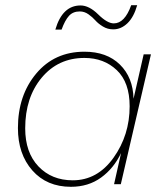

<svg xmlns="http://www.w3.org/2000/svg" viewBox="-20 -709 628 739"><path d="M508 -689Q495 -643 470.5 -619.5Q446 -596 416 -596Q394 -596 376 -607Q358 -618 347 -630.5Q336 -643 320.5 -654Q305 -665 287 -665Q261 -665 245.5 -648Q230 -631 217 -595H193Q220 -688 290 -688Q323 -688 358 -653.5Q393 -619 418 -619Q460 -619 485 -689ZM253 10Q160 10 104.5 -53Q49 -116 49 -216Q49 -342 119.5 -426Q190 -510 305 -510Q391 -510 441.5 -460.5Q492 -411 494 -329L533 -500H561L445 0H419L446 -120Q418 -61 369 -25.5Q320 10 253 10ZM260 -15Q355 -15 417 -102Q479 -189 479 -300Q479 -392 429.5 -439Q380 -486 305 -486Q204 -486 140.5 -410Q77 -334 77 -215Q77 -122 128 -68.5Q179 -15 260 -15Z"/></svg>

Font: Elaine Sans ExtraLight
Style: Italic
Weight: 275
Italic angle: -13°
Designer: Wei Huang
Foundry: Wei Huang
Version: Version 2.001;December 24, 2019;FontCreator 12.0.0.2547 64-b